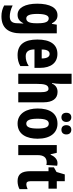

<svg xmlns="http://www.w3.org/2000/svg" viewBox="828 -1628 1040 2737"><g transform="rotate(90 1348.5 -260.0)"><path d="M197 -559C92 -559 33 -452 33 -270C33 -99 91 10 191 10C242 10 279 -10 312 -72H316C314 -51 312 -20 312 5V11C312 94 276 121 215 121C173 121 118 110 58 80V201C106 227 155 240 212 240C380 240 456 140 456 -39V-549H332L321 -480H313C280 -541 245 -559 197 -559ZM242 -434C289 -434 312 -392 312 -280V-254C312 -154 288 -114 243 -114C200 -114 179 -165 179 -269C179 -381 200 -434 242 -434Z M749 -558C614 -558 544 -457 544 -272C544 -94 610 10 766 10C825 10 876 -2 922 -29V-149C872 -118 831 -106 782 -106C718 -106 686 -145 685 -231H948V-310C948 -465 876 -558 749 -558ZM750 -447C791 -447 814 -408 814 -334H686C686 -417 713 -447 750 -447Z M1176 -604V-760H1032V0H1176V-259C1176 -377 1190 -431 1247 -431C1280 -431 1295 -394 1295 -317V0H1439V-361C1439 -488 1387 -560 1291 -560C1234 -560 1194 -533 1172 -481H1164C1171 -517 1176 -565 1176 -604Z M1588 -685C1588 -640 1614 -615 1653 -615C1693 -615 1719 -642 1719 -685C1719 -729 1693 -756 1653 -756C1614 -756 1588 -731 1588 -685ZM1765 -685C1765 -641 1790 -615 1830 -615C1872 -615 1897 -642 1897 -685C1897 -729 1872 -756 1830 -756C1791 -756 1765 -731 1765 -685ZM1958 -276C1958 -458 1873 -559 1744 -559C1590 -559 1527 -439 1527 -276C1527 -125 1593 10 1742 10C1902 10 1958 -129 1958 -276ZM1673 -274C1673 -386 1694 -435 1743 -435C1793 -435 1813 -385 1813 -276C1813 -166 1793 -114 1743 -114C1694 -114 1673 -167 1673 -274Z M2303 -559C2247 -559 2206 -509 2186 -461H2179L2159 -549H2048V0H2192V-279C2192 -358 2223 -405 2294 -405C2306 -405 2322 -404 2332 -400L2343 -554C2325 -559 2314 -559 2303 -559Z M2606 -115C2577 -115 2564 -133 2564 -170V-431H2670V-549H2564V-663H2467L2432 -545L2366 -508V-431H2421V-171C2421 -49 2462 10 2563 10C2604 10 2645 0 2677 -18V-133C2650 -122 2627 -115 2606 -115Z"/></g></svg>

Font: Noto Sans Sinhala UI ExtraCondensed ExtraBold
Style: Regular
Weight: 800
Width: 2
Designer: Jelle Bosma - Monotype Design Team
Foundry: Monotype Imaging Inc.
Version: Version 2.006